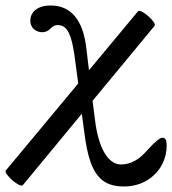

<svg xmlns="http://www.w3.org/2000/svg" viewBox="-70 -447 625 697"><path d="M13 225 227 -34 237 40C256 190 299 230 381 230C468 230 535 165 535 82C535 60 530 53 519 53C511 53 492 68 464 99C435 133 404 150 369 150C319 150 286 82 275 -11L266 -81L491 -353C501 -365 440 -418 431 -406L253 -192L243 -275C231 -374 188 -427 114 -427C61 -427 40 -399 40 -372C40 -345 61 -330 84 -330C94 -330 104 -334 113 -343C120 -351 129 -356 139 -356C176 -356 192 -322 205 -211L214 -144L-49 172C-58 183 2 237 13 225Z"/></svg>

Font: Junicode Two Beta SemiCondensed Medium
Style: Italic
Weight: 500
Width: 4
Italic angle: -10°
Version: Version 1.063